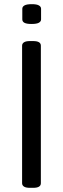

<svg xmlns="http://www.w3.org/2000/svg" viewBox="-20 -899 302 921"><path d="M124 2Q104 2 95 -4Q86 -10 86 -20V-680Q86 -690 95 -696Q104 -702 124 -702H139Q176 -702 176 -680V-20Q176 2 139 2ZM131 -784Q108 -784 97.5 -789.5Q87 -795 87 -806V-857Q87 -867 97.5 -873Q108 -879 133 -879Q156 -879 166.5 -873Q177 -867 177 -857V-806Q177 -796 166.5 -790Q156 -784 131 -784Z"/></svg>

Font: Asap Condensed VF Beta
Style: Regular
Weight: 400
Designer: Pablo Cosgaya
Foundry: Omnibus-Type
Version: Version 1.008